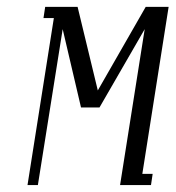

<svg xmlns="http://www.w3.org/2000/svg" viewBox="-20 -532 505 552"><path d="M59.1 0 134.8 -480H105L109.9 -512.2H203.1L261.2 -272L398.9 -512.2H464.8L389.2 -32.2H418.9L414.1 0H325.2L396 -448.2L266.1 -223.1H212.9L160.2 -448.2L88.9 0Z"/></svg>

Font: Gawaa
Style: Italic
Weight: 400
Designer: T. Christopher White
Version: Version 1.0